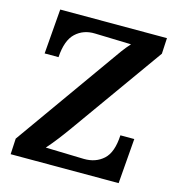

<svg xmlns="http://www.w3.org/2000/svg" viewBox="-105 -791 813 881"><g transform="rotate(15 301.5 -350.0)"><path d="M25 0 29 -75 353 -531Q376 -564 392.5 -586.5Q409 -609 428 -630L256 -635Q201 -637 164 -602.5Q127 -568 122 -487H56L73 -700H580L576 -625L265 -189Q243 -158 219.5 -127.5Q196 -97 173 -71L355 -66Q411 -65 448 -98.5Q485 -132 489 -214H555L538 0Z"/></g></svg>

Font: Lora
Style: Bold Italic
Weight: 700
Italic angle: -3°
Designer: Olga Karpushina, Alexei Vanyashin (Cyrillic)
Foundry: Cyreal
Version: Version 3.004